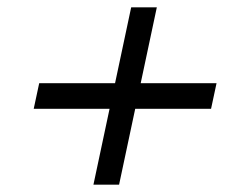

<svg xmlns="http://www.w3.org/2000/svg" viewBox="-20 -584 658 524"><path d="M364 -357H571L556 -287H349L305 -80H235L279 -287H72L87 -357H294L338 -564H408Z"/></svg>

Font: Fragment Mono
Style: Italic
Weight: 400
Italic angle: -12°
Designer: Wei Huang based on Nimbus Sans by URW Studio, based on Helvetica by Max Miedinger.
Foundry: Wei Huang
Version: Version 1.011; ttfautohint (v1.8.4.7-5d5b)